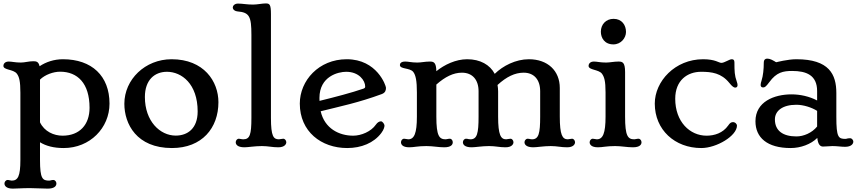

<svg xmlns="http://www.w3.org/2000/svg" viewBox="-23 -865 5082 1137"><path d="M97.7 82.5C97.7 178.7 83 204.6 46.4 204.6C39.6 204.6 30.3 200.7 22.5 200.7C11.7 200.7 3.4 211.4 3.4 221.7C3.4 232.9 11.7 252 52.7 252C81.1 252 102.5 249 154.3 249C190.4 249 224.6 252 259.8 252C301.3 252 311 234.9 311 221.7C311 211.4 303.7 200.7 292.5 200.7C281.7 200.7 275.4 204.6 268.6 204.6C229 204.6 213.9 193.8 213.9 82.5V-22.5C249.5 -0.5 295.4 11.7 354.5 11.7C509.3 11.7 625.5 -106.9 625.5 -251.5C625.5 -415 521 -514.2 349.6 -514.2C297.4 -514.2 249 -498 211.4 -472.7C205.6 -499.5 192.4 -502.4 174.8 -502.4C146.5 -502.4 124.5 -494.6 100.6 -494.6C66.4 -494.6 47.4 -500.5 28.8 -500.5C3.4 -500.5 -2.9 -483.9 -2.9 -475.1C-2.9 -449.2 56.6 -455.6 76.7 -428.7C90.8 -410.2 97.7 -383.8 97.7 -315.9ZM213.9 -140.6V-393.6C243.7 -422.9 293 -440.4 333 -440.4C436 -440.4 507.3 -372.1 507.3 -226.6C507.3 -127.4 449.2 -61.5 347.2 -61.5C295.4 -61.5 239.7 -86.4 213.9 -140.6Z M713.4 -250.5C713.4 -131.3 785.6 11.7 995.1 11.7C1173.8 11.7 1270.5 -107.4 1270.5 -259.8C1270.5 -382.8 1184.6 -514.2 993.2 -514.2C836.4 -514.2 713.4 -394.5 713.4 -250.5ZM835 -290.5C835 -392.1 893.1 -439.9 965.8 -439.9C1053.2 -439.9 1147.5 -367.7 1147.5 -205.1C1147.5 -104.5 1088.4 -62 1017.6 -62C924.3 -62 835 -147.5 835 -290.5Z M1373 -22.5C1373 -11.2 1380.9 7.3 1424.8 7.3C1445.3 7.3 1485.8 0 1527.8 0C1566.9 0 1587.9 7.3 1625 7.3C1662.1 7.3 1672.4 -11.2 1672.4 -22.5C1672.4 -32.2 1665 -43.5 1654.3 -43.5C1646 -43.5 1635.7 -40 1628.9 -40C1596.7 -40 1581.5 -57.1 1581.5 -167V-781.2C1581.5 -839.4 1573.7 -844.7 1550.3 -844.7C1530.3 -844.7 1500.5 -837.9 1475.6 -837.9C1436.5 -837.9 1415 -843.8 1386.2 -843.8C1365.7 -843.8 1355.5 -830.1 1355.5 -821.3C1355.5 -807.1 1369.6 -798.3 1383.3 -797.4C1453.6 -791.5 1465.8 -768.6 1465.8 -658.2V-167C1465.8 -67.4 1456.5 -40 1417.5 -40C1407.2 -40 1399.9 -43.5 1391.6 -43.5C1380.4 -43.5 1373 -32.7 1373 -22.5Z M1752.4 -251.5C1752.4 -86.4 1878.9 11.7 2033.2 11.7C2116.2 11.7 2190.4 -18.1 2234.9 -77.1C2251.5 -99.1 2253.9 -115.2 2253.9 -121.6C2253.9 -129.9 2242.2 -146.5 2233.4 -146.5C2223.1 -146.5 2212.4 -140.6 2202.6 -126.5C2174.8 -86.4 2116.7 -61.5 2068.4 -61.5C1984.9 -61.5 1899.4 -104 1876 -206.1C1990.7 -234.9 2099.6 -256.8 2238.3 -308.1C2260.3 -316.4 2262.7 -332.5 2262.7 -345.2C2262.7 -357.4 2210 -514.2 2030.3 -514.2C1864.7 -514.2 1752.4 -387.7 1752.4 -251.5ZM1869.1 -267.6C1868.7 -273.4 1868.7 -278.8 1868.7 -284.7C1868.7 -413.6 1980.5 -439.9 2026.9 -439.9C2103 -439.9 2139.6 -388.2 2139.6 -352.5C2139.6 -347.7 2138.2 -343.3 2129.9 -340.3C2059.6 -315.9 1963.9 -291 1869.1 -267.6Z M2351.6 -22.5C2351.6 -11.2 2358.9 7.3 2400.9 7.3C2428.2 7.3 2450.2 0 2502.4 0C2540 0 2573.7 7.3 2607.4 7.3C2649.4 7.3 2658.2 -9.3 2658.2 -22.5C2658.2 -32.7 2651.9 -43.5 2640.6 -43.5C2630.9 -43.5 2623 -40 2616.2 -40C2578.1 -40 2561 -60.1 2561 -174.3V-364.3C2613.3 -410.6 2662.1 -434.6 2712.4 -434.6C2773.9 -434.6 2811 -393.6 2811 -324.7V-174.3C2811 -74.2 2802.2 -40 2762.7 -40C2758.8 -40 2753.9 -40.5 2750 -41.5L2747.1 -42.5C2744.1 -43 2741.2 -43.5 2737.3 -43.5C2725.6 -43.5 2718.3 -32.7 2718.3 -22.5C2718.3 -11.2 2726.1 7.3 2770 7.3C2791.5 7.3 2832 0 2873 0C2912.1 0 2934.1 7.3 2970.2 7.3C3007.8 7.3 3017.6 -11.2 3017.6 -22.5C3017.6 -32.2 3010.7 -43.5 3000 -43.5C2991.2 -43.5 2981 -40 2974.1 -40C2942.9 -40 2926.8 -65.4 2926.8 -174.3V-324.2C2926.8 -337.4 2925.3 -349.6 2923.3 -361.8C2976.1 -410.2 3025.9 -434.6 3078.1 -434.6C3139.2 -434.6 3175.8 -393.6 3175.8 -324.7V-174.3C3175.8 -75.2 3167.5 -40 3127.4 -40C3123.5 -40 3118.7 -40.5 3114.7 -41.5L3111.8 -42.5C3108.9 -43 3106 -43.5 3102.1 -43.5C3090.8 -43.5 3083 -32.7 3083 -22.5C3083 -11.2 3091.3 7.3 3135.3 7.3C3156.2 7.3 3196.8 0 3238.3 0C3276.9 0 3298.3 7.3 3335.4 7.3C3372.6 7.3 3382.3 -11.2 3382.3 -22.5C3382.3 -32.2 3375 -43.5 3364.7 -43.5C3356.4 -43.5 3346.2 -40 3339.4 -40C3307.6 -40 3292 -65.4 3292 -174.3V-344.2C3292 -445.8 3220.7 -514.2 3108.9 -514.2C3030.8 -514.2 2955.1 -475.1 2906.7 -427.7C2878.4 -481.4 2820.8 -514.2 2743.7 -514.2C2675.8 -514.2 2608.9 -481.9 2561 -443.4C2560.1 -496.1 2544.9 -500.5 2522.5 -500.5C2494.1 -500.5 2471.2 -494.6 2448.7 -494.6C2413.6 -494.6 2396 -500.5 2377 -500.5C2351.6 -500.5 2345.2 -489.3 2345.2 -480C2345.2 -454.1 2404.3 -464.8 2424.3 -439C2439 -419.9 2445.8 -385.7 2445.8 -317.9V-174.3C2445.8 -75.7 2430.2 -40 2394.5 -40C2387.7 -40 2378.4 -43.5 2370.1 -43.5C2358.9 -43.5 2351.6 -32.7 2351.6 -22.5Z M3609.4 -602.1C3654.3 -602.1 3684.1 -640.1 3684.1 -675.8C3684.1 -715.8 3660.2 -753.4 3610.4 -753.4C3565.9 -753.4 3535.2 -720.7 3535.2 -677.2C3535.2 -641.1 3556.6 -602.1 3609.4 -602.1ZM3468.8 -22.5C3468.8 -11.2 3476.6 7.3 3518.1 7.3C3545.9 7.3 3567.9 0 3619.6 0C3656.7 0 3690.4 7.3 3724.6 7.3C3766.6 7.3 3775.9 -9.3 3775.9 -22.5C3775.9 -32.7 3769 -43.5 3757.3 -43.5C3748 -43.5 3740.2 -40 3733.4 -40C3694.8 -40 3678.7 -59.6 3678.7 -174.3V-438C3678.7 -496.1 3663.1 -500.5 3639.6 -500.5C3612.3 -500.5 3588.9 -494.6 3565.9 -494.6C3530.8 -494.6 3512.7 -500.5 3494.1 -500.5C3468.8 -500.5 3462.4 -483.9 3462.4 -475.1C3462.4 -449.2 3522 -454.6 3541.5 -428.7C3555.2 -409.7 3563 -386.7 3563 -317.9V-174.3C3563 -76.2 3547.4 -40 3511.2 -40C3504.4 -40 3495.6 -43.5 3487.3 -43.5C3476.6 -43.5 3468.8 -32.7 3468.8 -22.5Z M3854.5 -251.5C3854.5 -96.2 3973.1 11.7 4129.9 11.7C4220.7 11.7 4341.3 -60.5 4341.3 -121.6C4341.3 -129.9 4330.6 -143.1 4315.4 -141.6C4304.7 -140.6 4299.3 -136.2 4289.1 -121.6C4257.8 -77.1 4208 -61.5 4161.1 -61.5C4062.5 -61.5 3975.6 -143.6 3975.6 -280.3C3975.6 -389.2 4047.4 -439.9 4128.9 -439.9C4191.4 -439.9 4248.5 -432.6 4295.9 -374C4313 -352.5 4323.2 -346.2 4330.6 -346.2C4338.9 -346.2 4344.7 -351.1 4344.7 -360.8C4344.7 -366.2 4343.3 -373.5 4339.8 -382.8C4327.1 -418 4326.2 -443.4 4326.2 -495.1C4326.2 -509.8 4320.8 -514.2 4310.1 -514.2C4295.9 -514.2 4267.1 -492.7 4249 -492.7C4232.9 -492.7 4214.4 -514.2 4140.6 -514.2C3974.6 -514.2 3854.5 -383.8 3854.5 -251.5Z M4450.7 -147C4450.7 -50.3 4520 11.7 4659.2 11.7C4718.3 11.7 4779.3 -10.7 4816.9 -48.3C4820.8 -9.8 4834 2.9 4850.6 2.9C4873.5 2.9 4889.6 0 4906.2 0C4935.1 0 4958.5 4.4 4981.4 4.4C5019.5 4.4 5030.3 -14.2 5030.3 -26.4C5030.3 -34.2 5022.5 -46.4 5011.7 -46.4C4992.2 -46.4 4992.2 -42.5 4983.9 -42.5C4941.9 -42.5 4929.7 -51.3 4929.7 -172.9V-314C4929.7 -424.3 4887.7 -514.2 4692.9 -514.2C4642.1 -514.2 4574.7 -496.6 4574.7 -496.6C4571.3 -496.6 4567.4 -499.5 4563.5 -502.4C4537.6 -517.6 4527.8 -517.6 4518.6 -517.6C4511.2 -517.6 4500 -513.7 4500 -493.2C4500 -456.5 4496.1 -416.5 4486.8 -387.7C4483.4 -377.4 4481.4 -369.6 4481.4 -361.8C4481.4 -354 4485.4 -347.2 4495.6 -347.2C4505.4 -347.2 4511.7 -350.1 4532.7 -378.4C4575.2 -437 4614.7 -444.8 4668 -444.8C4751.5 -444.8 4815.9 -420.4 4815.9 -325.7V-270C4769.5 -294.4 4715.3 -306.2 4664.1 -306.2C4561.5 -306.2 4450.7 -262.7 4450.7 -147ZM4565.9 -157.7C4565.9 -208.5 4610.8 -244.6 4692.9 -244.6C4735.8 -244.6 4784.2 -228.5 4815.9 -208.5V-115.7C4785.2 -78.1 4736.3 -57.1 4693.4 -57.1C4613.3 -57.1 4565.9 -90.8 4565.9 -157.7Z"/></svg>

Font: Stoke
Style: Regular
Weight: 400
Designer: Nicole Fally
Foundry: Nicole Fally
Version: Version 1.002